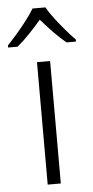

<svg xmlns="http://www.w3.org/2000/svg" viewBox="-85 -798 404 831"><g transform="rotate(-5 116.5 -382.5)"><path d="M145 0H88V-532H145ZM145 -765Q157 -743 178 -715.5Q199 -688 222 -661Q245 -634 264 -615V-606H223Q196 -628 168 -657Q140 -686 116 -714Q92 -686 64.5 -657Q37 -628 10 -606H-31V-615Q-12 -635 11 -661.5Q34 -688 55 -715.5Q76 -743 89 -765Z"/></g></svg>

Font: Noto Sans Light
Style: Regular
Weight: 300
Designer: Monotype Design Team
Foundry: Monotype Imaging Inc.
Version: Version 2.007